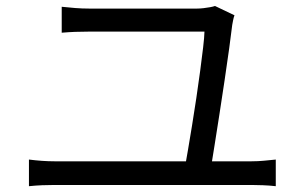

<svg xmlns="http://www.w3.org/2000/svg" viewBox="-20 -695 1040 658"><path d="M783.6 -642.6Q780.8 -635.5 778.9 -625.6Q776.9 -615.8 775.9 -609.8Q772.5 -579.8 765.5 -529.5Q758.5 -479.2 749.7 -419.8Q740.9 -360.4 731.8 -302Q722.7 -243.6 715.1 -195.7Q707.5 -147.9 703.1 -121.1H613.7Q617.7 -142.9 624.1 -180.5Q630.6 -218 638 -264Q645.4 -309.9 652.8 -358.9Q660.2 -407.8 666.1 -452.8Q672 -497.9 676.2 -533Q680.3 -568.1 680.7 -586.7Q654.4 -586.7 611.3 -586.7Q568.2 -586.7 518.1 -586.7Q468 -586.7 420.3 -586.7Q372.6 -586.7 336.9 -586.7Q301.1 -586.7 287 -586.7Q259.7 -586.7 237.3 -585.8Q215 -584.9 191.5 -582.9V-671.8Q213.8 -669.4 237.7 -667.5Q261.6 -665.6 286 -665.6Q297.9 -665.6 324.6 -665.6Q351.2 -665.6 386.9 -665.6Q422.7 -665.6 461.9 -665.6Q501.2 -665.6 538.8 -665.6Q576.4 -665.6 606.9 -665.6Q637.3 -665.6 655 -665.6Q665.1 -665.6 677.3 -667Q689.6 -668.4 700.3 -670.4Q711.1 -672.4 716.8 -674.5ZM79.2 -148.2Q101.1 -145.4 123.5 -143.8Q145.8 -142.2 167.1 -142.2H841.9Q864.8 -142.2 885.5 -144.3Q906.1 -146.4 925.1 -148.2V-56.9Q904.9 -59.3 881.1 -60.2Q857.3 -61.1 841.9 -61.1H167.1Q146.2 -61.1 124.2 -60.2Q102.1 -59.3 79.2 -56.9Z"/></svg>

Font: Shanggu Sans SC VF
Style: Regular
Weight: 250
Designer: GuiWonder
Version: Version 1.021